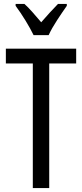

<svg xmlns="http://www.w3.org/2000/svg" viewBox="-20 -963 421 983"><path d="M232 0H148V-638H10V-714H370V-638H232ZM152 -783Q136 -816 111 -857Q86 -898 60 -933V-943H105Q124 -926 146.5 -900.5Q169 -875 191 -849Q217 -879 234.5 -898Q252 -917 277 -943H322V-933Q300 -902 272.5 -860Q245 -818 229 -783Z"/></svg>

Font: Noto Sans Gurmukhi ExtraCondensed
Style: Regular
Weight: 400
Width: 2
Designer: Jelle Bosma - Monotype Design Team
Foundry: Monotype Imaging Inc.
Version: Version 2.004; ttfautohint (v1.8.4.7-5d5b)